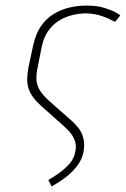

<svg xmlns="http://www.w3.org/2000/svg" viewBox="-20 -525 451 688"><path d="M115 -284 130 -360Q137 -392 153 -414.5Q169 -437 190.5 -450.5Q212 -464 237.5 -470.5Q263 -477 289 -477Q319 -476 340.5 -469Q362 -462 375.5 -455Q389 -448 393 -447L411 -470Q411 -471 396.5 -479.5Q382 -488 355 -496.5Q328 -505 289 -505Q259 -505 229 -498Q199 -491 172.5 -475Q146 -459 127 -431.5Q108 -404 99 -363L82 -284Q78 -262 77.5 -243Q77 -224 82.5 -207.5Q88 -191 99 -176Q110 -161 128 -145L209 -73Q226 -58 236 -44Q246 -30 250 -14Q254 2 249 22Q245 43 229.5 61Q214 79 193.5 94Q173 109 153 120L165 143Q189 130 212.5 112.5Q236 95 254.5 72Q273 49 279 21Q284 -7 279 -28.5Q274 -50 260.5 -67Q247 -84 228 -100L151 -168Q130 -188 120.5 -205.5Q111 -223 110.5 -242.5Q110 -262 115 -284Z"/></svg>

Font: Advent Pro ExtraLight
Style: Italic
Weight: 250
Italic angle: -12°
Version: Version 3.000